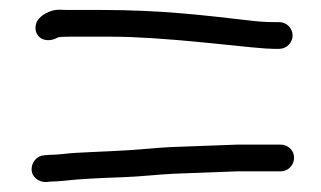

<svg xmlns="http://www.w3.org/2000/svg" viewBox="-20 -492 661 395"><path d="M585 -167.5C585 -183.3 571.9 -194.5 557.5 -194.5H468.2L332.9 -189.5C317.9 -188.8 301.6 -187.6 283.3 -185.9C235.8 -181.5 178.6 -180 135.2 -177.5C115.1 -176.3 100.2 -173.5 83.5 -173.5H83L82.5 -173.5C78.2 -173.1 76.3 -173 70.5 -172.5C55.4 -171.3 45 -158 45 -144C45 -127.1 60.5 -117.5 73.5 -117.5H74.1L85.1 -118.5C92.3 -118.5 102.2 -119.1 110.9 -120.1C144.8 -124 189.2 -125.9 234.7 -127.5C268.4 -128.7 306.4 -133.1 335.6 -134.5L468.8 -139.5H557.5C573.1 -139.5 585 -152.6 585 -167.5ZM582 -419C582 -434 569.5 -446.5 554.5 -446.5H543.5C526.7 -446.5 508.3 -447.8 488.5 -450.4C397.9 -460.8 310.1 -471.5 189.6 -471.5H128.5C117.3 -471.5 108.5 -471.7 102.2 -472C85.8 -472.8 58.5 -460.7 53.9 -442C50.2 -427.5 57.7 -413.7 71.1 -410.4C81 -408 89.5 -409.8 100.6 -415.5C101.9 -415.8 110.3 -416.5 121.7 -416.5H210.7C257 -416.5 321.7 -412.4 404.5 -404.1C484.1 -395.7 526.2 -391.5 543.5 -391.5H554.5C569.5 -391.5 582 -404 582 -419Z"/></svg>

Font: MewTooHand
Style: BdWide
Weight: 400
Designer: Mew Too, Robert Jablonski
Version: Version 0.77